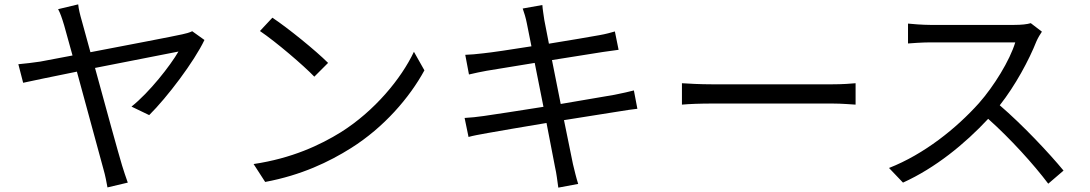

<svg xmlns="http://www.w3.org/2000/svg" viewBox="-20 -814 4990 879"><path d="M916 -631 860 -671C848 -665 830 -660 815 -657C776 -648 566 -608 394 -575L355 -717C346 -748 340 -773 338 -794L246 -772C255 -756 263 -734 274 -697L312 -560L164 -532C128 -527 99 -523 64 -520L86 -435C118 -442 217 -463 332 -486L454 -38C462 -11 468 22 472 44L565 22C557 -1 545 -35 539 -56C522 -112 464 -323 415 -503L797 -578C760 -514 664 -391 582 -326L663 -287C745 -368 869 -532 916 -631Z M1227 -733 1170 -672C1244 -622 1369 -515 1419 -463L1482 -526C1426 -582 1298 -686 1227 -733ZM1141 -63 1194 19C1360 -12 1487 -73 1587 -136C1738 -231 1855 -367 1923 -492L1875 -577C1817 -454 1695 -306 1541 -209C1446 -150 1316 -89 1141 -63Z M2107 -274 2125 -187C2146 -193 2174 -198 2213 -205C2262 -214 2369 -232 2482 -251L2521 -49C2528 -19 2531 11 2536 45L2627 28C2618 0 2610 -34 2603 -63L2562 -264L2808 -303C2845 -309 2877 -314 2898 -316L2882 -400C2860 -394 2832 -388 2793 -380L2547 -338L2507 -539L2740 -576C2766 -580 2797 -584 2812 -586L2795 -670C2778 -665 2753 -658 2724 -653C2682 -645 2590 -630 2493 -614L2472 -722C2469 -744 2464 -772 2463 -791L2373 -775C2380 -755 2387 -733 2392 -707L2413 -602C2319 -587 2232 -574 2193 -570C2161 -566 2135 -564 2110 -563L2127 -473C2157 -480 2180 -485 2208 -490L2428 -526L2468 -325C2354 -307 2245 -290 2195 -283C2169 -279 2130 -275 2107 -274Z M3102 -433V-335C3133 -338 3186 -340 3241 -340C3316 -340 3715 -340 3790 -340C3835 -340 3877 -336 3897 -335V-433C3875 -431 3839 -428 3789 -428C3715 -428 3315 -428 3241 -428C3185 -428 3132 -431 3102 -433Z M4750 -669 4699 -708C4683 -703 4657 -700 4624 -700C4587 -700 4278 -700 4238 -700C4208 -700 4151 -704 4137 -706V-615C4148 -616 4203 -620 4238 -620C4273 -620 4592 -620 4628 -620C4603 -537 4530 -419 4462 -342C4359 -227 4211 -108 4050 -45L4114 22C4262 -45 4397 -155 4504 -270C4606 -179 4712 -62 4779 27L4849 -33C4784 -112 4662 -242 4557 -332C4628 -422 4691 -539 4725 -625C4731 -639 4744 -661 4750 -669Z"/></svg>

Font: ChiuKong Gothic CL
Style: Regular
Weight: 400
Designer: Ryoko NISHIZUKA 西塚涼子 (kana, bopomofo & ideographs); Paul D. Hunt (Latin, Greek & Cyrillic); Sandoll Communications 산돌커뮤니
Foundry: Adobe
Version: Version 1.300